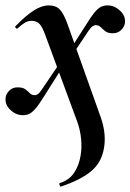

<svg xmlns="http://www.w3.org/2000/svg" viewBox="-30 -415 482 710"><path d="M195 275Q193 276 190.5 269.5Q188 263 191 262Q226 251 244 224Q262 197 268 161Q273 132 270 99.5Q267 67 256 36L135 -292Q123 -323 111.5 -330.5Q100 -338 88 -338Q73 -338 61 -330.5Q49 -323 36 -311Q33 -307 28.5 -311.5Q24 -316 28 -319Q65 -357 94.5 -376Q124 -395 151 -395Q177 -395 191.5 -379.5Q206 -364 220 -325L343 20Q354 52 356.5 81Q359 110 354 135Q345 187 306 219Q267 251 195 275ZM54 11Q29 11 8 -9Q-13 -29 -9 -55Q-7 -69 5 -80.5Q17 -92 35 -92Q54 -92 63.5 -85Q73 -78 80 -70.5Q87 -63 99 -63Q104 -63 110 -67Q116 -71 124 -83L204 -201L214 -187L135 -62Q116 -31 103 -15.5Q90 0 79.5 5.5Q69 11 54 11ZM219 -184 208 -198 288 -323Q307 -354 319.5 -369Q332 -384 343 -389.5Q354 -395 368 -395Q393 -395 414 -375.5Q435 -356 432 -330Q430 -316 418 -304Q406 -292 387 -292Q369 -292 359.5 -299.5Q350 -307 342.5 -314.5Q335 -322 323 -322Q319 -322 312.5 -318Q306 -314 298 -302Z"/></svg>

Font: Cormorant Light
Style: Italic
Weight: 300
Italic angle: -10°
Designer: Christian Thalmann (Catharsis Fonts)
Foundry: Catharsis Fonts
Version: Version 4.000